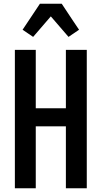

<svg xmlns="http://www.w3.org/2000/svg" viewBox="-20 -1000 540 1020"><path d="M59 0V-735H170V-425H330V-735H441V0H330V-329H170V0ZM156 -804 100 -842 192 -980H308L369 -888L400 -842L344 -804L250 -913Z"/></svg>

Font: Iosevka
Style: Bold
Weight: 700
Monospace: yes
Designer: Belleve Invis
Foundry: Belleve Invis
Version: Version 32.5.0; ttfautohint (v1.8.4)